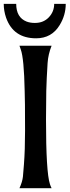

<svg xmlns="http://www.w3.org/2000/svg" viewBox="-23 -987 369 1007"><path d="M247.6 -747.1Q229.5 -701.7 226.6 -656Q223.6 -610.4 222.2 -577.6Q220.7 -544.9 219.7 -509.8Q218.3 -427.7 218.3 -360.4Q218.3 -84 238.8 -21.5Q242.2 -10.7 247.6 0H79.1Q94.2 -33.2 97.2 -60.1Q100.1 -86.9 102.5 -124Q108.4 -200.7 108.4 -300.8Q108.4 -400.9 107.9 -437.7Q107.4 -474.6 106.4 -509.8Q103 -681.2 85.9 -727.5L79.1 -747.1ZM116.2 -874Q135.3 -866.7 159.4 -866.7Q183.6 -866.7 201.4 -874.3Q219.2 -881.8 232.4 -895.5Q261.2 -925.3 261.2 -966.8H321.8Q321.8 -907.2 290 -855.5Q248 -786.1 166.5 -786.1Q46.9 -786.1 8.8 -894.5Q-3.4 -930.2 -3.4 -966.8H62Q62 -895.5 116.2 -874Z"/></svg>

Font: Amarante
Style: Regular
Weight: 400
Designer: Karolina Lach
Foundry: Sorkin Type Co.
Version: Version 1.001